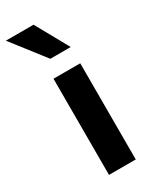

<svg xmlns="http://www.w3.org/2000/svg" viewBox="-228 -838 728 895"><g transform="rotate(-30 136.0 -391.0)"><path d="M110.4 -605.5 -26.9 -782.2H122.1L220.2 -605.5ZM76.7 -517.6H220.7V0H76.7Z"/></g></svg>

Font: Proza Libre
Style: SemiBold
Weight: 600
Designer: Jasper de Waard
Foundry: Jasper de Waard
Version: Version 1.000; ttfautohint (v1.4.1.8-43bc) -l 8 -r 50 -G 200